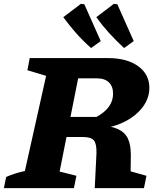

<svg xmlns="http://www.w3.org/2000/svg" viewBox="-39 -975 811 995"><path d="M-19 0 -7 -58Q11 -66 33 -73.5Q55 -81 90 -89L200 -582L103 -611L115 -674H520Q619 -674 677 -632Q735 -590 735 -520Q735 -467 701.5 -421.5Q668 -376 610 -346Q552 -316 480 -308L472 -327Q534 -323 571 -306.5Q608 -290 623.5 -257.5Q639 -225 639 -172L638 -87L720 -64L707 0H452L461 -182Q462 -230 447.5 -247.5Q433 -265 390 -265H220L240 -369H461Q547 -416 547 -489Q547 -527 525.5 -548Q504 -569 463 -569H366L270 -86L357 -64L344 0ZM433 -726Q388 -766 354 -805Q320 -844 289 -886L380 -955L398 -953L483 -762ZM604 -726Q560 -767 525 -805.5Q490 -844 460 -886L551 -955L569 -953L654 -762Z"/></svg>

Font: Piazzolla Thin Black
Style: Italic
Weight: 900
Italic angle: -11.3°
Version: Version 2.005